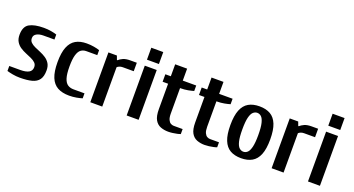

<svg xmlns="http://www.w3.org/2000/svg" viewBox="-46 -1241 3341 1811"><g transform="rotate(20 1625.0 -335.0)"><path d="M170 10Q133 10 98 3.5Q63 -3 40 -10V-60H150Q206 -60 235.5 -76.5Q265 -93 265 -130Q265 -156 248 -172.5Q231 -189 204.5 -201Q178 -213 147.5 -225.5Q117 -238 90.5 -255.5Q64 -273 47 -300.5Q30 -328 30 -370Q30 -453 80.5 -481.5Q131 -510 225 -510Q263 -510 298 -504Q333 -498 355 -490V-440H245Q204 -440 177 -425Q150 -410 150 -380Q150 -354 167 -337.5Q184 -321 210.5 -309Q237 -297 267.5 -284.5Q298 -272 324.5 -254.5Q351 -237 368 -210Q385 -183 385 -140Q385 -80 361.5 -47.5Q338 -15 290.5 -2.5Q243 10 170 10Z M665 10Q595 10 548.5 -15.5Q502 -41 478.5 -98Q455 -155 455 -250Q455 -345 478 -402Q501 -459 545.5 -484.5Q590 -510 655 -510Q693 -510 728 -504Q763 -498 785 -490V-440H675Q645 -440 622.5 -424Q600 -408 587.5 -366.5Q575 -325 575 -250Q575 -175 588 -134Q601 -93 625.5 -76.5Q650 -60 685 -60H795V-10Q773 -3 738 3.5Q703 10 665 10Z M875 0V-500H960L975 -460H980Q996 -475 1023 -487.5Q1050 -500 1095 -500H1160V-415H1050Q1031 -415 1017 -409Q1003 -403 995 -395V0Z M1240 0V-500H1360V0ZM1240 -560V-680H1360V-560Z M1660 10Q1618 10 1582.4 -3.5Q1546.8 -17 1525.9 -53.5Q1505 -90 1505 -160V-415H1450V-490H1505V-610H1625V-490H1760V-435Q1737.5 -428 1702.8 -421.5Q1668 -415 1630 -415H1625V-160Q1625 -120 1635 -98.3Q1645 -76.6 1660 -68.3Q1675 -60 1690 -60H1780V-10Q1767.8 -5 1746.9 -0.5Q1726 4 1703 7Q1680 10 1660 10Z M2025 10Q1983 10 1947.4 -3.5Q1911.8 -17 1890.9 -53.5Q1870 -90 1870 -160V-415H1815V-490H1870V-610H1990V-490H2125V-435Q2102.5 -428 2067.8 -421.5Q2033 -415 1995 -415H1990V-160Q1990 -120 2000 -98.3Q2010 -76.6 2025 -68.3Q2040 -60 2055 -60H2145V-10Q2132.8 -5 2111.9 -0.5Q2091 4 2068 7Q2045 10 2025 10Z M2390 10Q2325 10 2280.5 -15.5Q2236 -41 2213 -98Q2190 -155 2190 -250Q2190 -345 2213 -402Q2236 -459 2280.5 -484.5Q2325 -510 2390 -510Q2455 -510 2499.5 -484.5Q2544 -459 2567 -402Q2590 -345 2590 -250Q2590 -155 2567 -98Q2544 -41 2499.5 -15.5Q2455 10 2390 10ZM2390 -55Q2413 -55 2431 -71.5Q2449 -88 2459.5 -130.5Q2470 -173 2470 -250Q2470 -328 2459.5 -370Q2449 -412 2431 -428.5Q2413 -445 2390 -445Q2368 -445 2349.5 -428.5Q2331 -412 2320.5 -370Q2310 -328 2310 -250Q2310 -173 2320.5 -130.5Q2331 -88 2349.5 -71.5Q2368 -55 2390 -55Z M2695 0V-500H2780L2795 -460H2800Q2816 -475 2843 -487.5Q2870 -500 2915 -500H2980V-415H2870Q2851 -415 2837 -409Q2823 -403 2815 -395V0Z M3060 0V-500H3180V0ZM3060 -560V-680H3180V-560Z"/></g></svg>

Font: Cuprum
Style: Regular
Weight: 400
Designer: Jovanny Lemonad
Foundry: Jovanny Lemonad
Version: Version 3.000